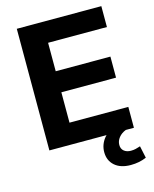

<svg xmlns="http://www.w3.org/2000/svg" viewBox="-131 -792 861 1075"><g transform="rotate(-15 299.5 -254.0)"><path d="M72 0V-705H562V-584H221V-419H538V-297H221V-121H562V0ZM492 197Q433 197 399.5 167.5Q366 138 366 89Q366 45 395 9Q424 -27 472 -45L515 0Q489 10 473.5 29.5Q458 49 458 72Q458 95 473.5 107.5Q489 120 513 120Q528 120 540.5 117Q553 114 568 109L583 179Q542 197 492 197Z"/></g></svg>

Font: Mulish ExtraBold
Style: Regular
Weight: 800
Designer: Vernon Adams
Foundry: Vernon Adams
Version: Version 3.603; ttfautohint (v1.8.3)